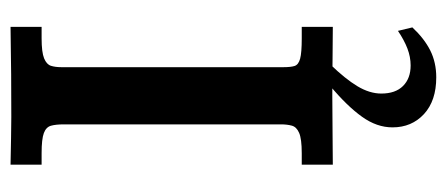

<svg xmlns="http://www.w3.org/2000/svg" viewBox="-270 -404 876 377"><g transform="rotate(-90 168.5 -215.0)"><path d="M34.2 0V-61H56.6Q85 -61 96.7 -66.2Q108.4 -71.3 110.8 -80.6Q113.3 -89.8 113.3 -102.1V-527.8Q113.3 -543.9 110.6 -553.5Q107.9 -563 96.2 -567.4Q84.5 -571.8 56.6 -571.8H34.2V-632.8Q64.5 -632.3 85.9 -631.8Q107.4 -631.3 127.9 -631.3Q179.2 -631.3 211.4 -631.6Q243.7 -631.8 264.9 -632.3Q286.1 -632.8 304.7 -632.8V-571.8H282.2Q254.9 -571.8 242.9 -566.9Q231 -562 228.3 -553.5Q225.6 -544.9 225.6 -533.2V-96.7Q225.6 -82.5 228 -75Q230.5 -67.4 242.2 -64.2Q253.9 -61 282.2 -61H304.7V0Q272.5 0 242.9 -0.5Q213.4 -1 168.5 -1Q127.4 -1 96.2 -0.5Q64.9 0 34.2 0ZM205.6 203.1Q159.7 203.1 133.5 179Q107.4 154.8 107.4 117.2Q107.4 86.4 128.2 57.4Q148.9 28.3 188.5 -4.9H231Q202.6 24.4 188.2 48.3Q173.8 72.3 173.8 95.2Q173.8 123 188.7 137.9Q203.6 152.8 229 152.8Q245.6 152.8 262.2 146.5Q278.8 140.1 296.9 127.9L303.7 156.2Q281.7 179.7 258.3 191.4Q234.9 203.1 205.6 203.1Z"/></g></svg>

Font: Kameron Medium
Style: Regular
Weight: 500
Designer: Vernon Adams
Foundry: Vernon Adams
Version: Version 1.100